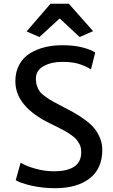

<svg xmlns="http://www.w3.org/2000/svg" viewBox="-20 -991 598 1019"><path d="M273.4 7.8Q205.6 7.8 146.2 -5.9Q86.9 -19.5 63.5 -34.7L89.4 -127.4Q119.1 -109.4 168.2 -95.7Q217.3 -82 265.6 -82Q411.1 -82 411.1 -182.6Q411.1 -195.8 408.7 -207.5Q406.2 -219.2 399.7 -230Q393.1 -240.7 387 -249Q380.9 -257.3 367.7 -267.1Q354.5 -276.9 345 -283.4Q335.4 -290 316.2 -300.3Q296.9 -310.5 284.2 -316.9Q271.5 -323.2 246.6 -335.4Q61.5 -425.3 61.5 -559.6Q61.5 -610.4 82.8 -648.7Q104 -687 140.1 -708.7Q176.3 -730.5 219 -740.7Q261.7 -751 310.1 -751Q372.1 -751 416.7 -739.5Q461.4 -728 485.4 -712.4L462.9 -623Q432.1 -641.6 397.7 -652.1Q363.3 -662.6 309.6 -662.6Q252.4 -662.6 211.4 -639.9Q170.4 -617.2 170.4 -573.7Q170.4 -552.2 176 -535.4Q181.6 -518.6 190.9 -505.6Q200.2 -492.7 220.5 -478.3Q240.7 -463.9 261 -452.4Q281.2 -440.9 317.4 -422.4Q353 -404.3 377 -390.6Q400.9 -377 431.2 -355Q461.4 -333 479.5 -311.3Q497.6 -289.6 510.3 -259.5Q522.9 -229.5 522.9 -195.8Q522.9 -95.7 455.6 -43.9Q388.2 7.8 273.4 7.8ZM189 -794.4 121.1 -824.2 248 -971.2H345.2L474.1 -825.7L402.8 -794.4L296.9 -893.1Z"/></svg>

Font: HaufeMerriweatherSans
Style: Regular
Weight: 400
Designer: Eben Sorkin ( eben@eyebytes.com )
Foundry: Eben Sorkin
Version: Version 1.56